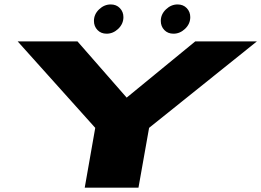

<svg xmlns="http://www.w3.org/2000/svg" viewBox="-20 -866 1206 886"><path d="M371 0 419.5 -276 61.5 -675H337.5L564.5 -415.5L881 -675H1165.5L668 -276L619 0ZM472 -710.5Q446 -710.5 429.8 -727.5Q413.5 -744.5 413.5 -769.5Q413.5 -800 437.2 -822.8Q461 -845.5 491 -845.5Q517 -845.5 533.2 -828.5Q549.5 -811.5 549.5 -787Q549.5 -756 525.8 -733.2Q502 -710.5 472 -710.5ZM780.5 -710.5Q754.5 -710.5 738.2 -727.5Q722 -744.5 722 -769.5Q722 -800 745.8 -822.8Q769.5 -845.5 799.5 -845.5Q825.5 -845.5 841.8 -828.5Q858 -811.5 858 -787Q858 -756 834.2 -733.2Q810.5 -710.5 780.5 -710.5Z"/></svg>

Font: Anybody UltraExpanded ExtraBold
Style: Italic
Weight: 800
Width: 9
Italic angle: -10°
Designer: Tyler Finck
Foundry: Etcetera Type Company
Version: Version 1.010; ttfautohint (v1.8.3) -l 8 -r 50 -G 200 -x 14 